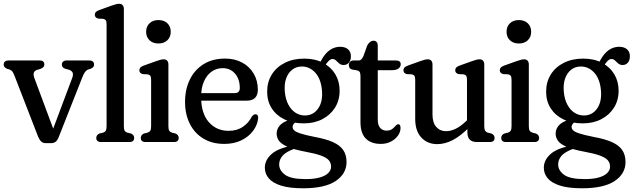

<svg xmlns="http://www.w3.org/2000/svg" viewBox="-28 -756 3373 1022"><path d="M243.5 6H214.9Q201.1 6 191.6 -2.6Q182.1 -11.1 174.7 -28.8L50.7 -348.9Q43.3 -368.2 38.4 -374.7Q33.6 -381.3 25.1 -385.1L8.6 -390.2Q-1.3 -395.6 -4.8 -400.2Q-8.3 -404.9 -8.3 -412.3Q-8.3 -422.9 -1.5 -428.6Q5.2 -434.2 16.7 -434.2H184.1Q208 -434.2 208 -412.3Q208 -404.2 203.3 -399.2Q198.5 -394.2 187.7 -389.6L171.5 -384.7Q155.4 -379.5 152 -368.8Q148.5 -358.2 155.3 -339.6L265.6 -43.3L243.1 -39L356.5 -341.4Q362.6 -358.2 358.8 -368.7Q354.9 -379.3 338.8 -384.9L320.2 -389.6Q309.8 -393.9 305.6 -398.7Q301.3 -403.6 301.3 -412.3Q301.3 -422.6 308.1 -428.4Q314.9 -434.2 327.3 -434.2H447.5Q459.3 -434.2 466 -428.6Q472.7 -422.9 472.7 -412.3Q472.7 -404.9 469 -399.9Q465.3 -395 455.6 -390.4L439.5 -385.3Q430.9 -381.3 424.3 -372.4Q417.6 -363.5 408 -338.9L284.2 -25.4Q277.1 -7.5 267.2 -0.8Q257.2 6 243.5 6Z M631.3 -708.4V-84.4Q631.3 -67.7 635.7 -60.3Q640.1 -52.9 651.3 -49.6L669.2 -45.4Q677.6 -41.4 681.9 -35.8Q686.2 -30.1 686.2 -21.6Q686.2 -11.3 679.8 -5.7Q673.3 0 661.2 0H509.4Q497.3 0 490.9 -5.7Q484.4 -11.3 484.4 -21.6Q484.4 -30.1 488.7 -35.8Q493 -41.4 501.4 -45.4L519.3 -49.6Q530.5 -52.9 534.9 -60.3Q539.3 -67.7 539.3 -84.4V-626.8Q539.3 -641.5 535.2 -647.5Q531.2 -653.6 521.5 -655.8L494.2 -657Q484.6 -660.2 480.6 -665.2Q476.7 -670.2 476.7 -677.6Q476.7 -685.8 481.9 -691.8Q487.1 -697.8 500.5 -702.6L564.8 -725.6Q581.3 -731.6 590.3 -733.7Q599.2 -735.8 606.6 -735.8Q618.5 -735.8 624.9 -728.4Q631.3 -720.9 631.3 -708.4Z M868.4 -412.9V-84.4Q868.4 -67.9 872.8 -60.5Q877.2 -53.1 888.4 -49.6L906.3 -45.4Q914.5 -41.6 918.9 -35.9Q923.3 -30.1 923.3 -21.6Q923.3 -11.3 916.9 -5.7Q910.4 0 898.3 0H746.5Q734.2 0 727.8 -5.7Q721.5 -11.3 721.5 -21.6Q721.5 -30.1 725.8 -35.9Q730.1 -41.6 738.5 -45.4L756.4 -49.6Q767.6 -53.1 772 -60.5Q776.4 -67.9 776.4 -84.4V-331.3Q776.4 -346 772.3 -352Q768.3 -358.1 758.6 -360.3L731.3 -361.5Q721.7 -364.7 717.7 -369.7Q713.8 -374.7 713.8 -382.1Q713.8 -390.3 719 -396.3Q724.2 -402.3 737.6 -407.1L801.9 -430.1Q818.4 -436.1 827.4 -438.2Q836.3 -440.3 843.7 -440.3Q855.6 -440.3 862 -432.9Q868.4 -425.4 868.4 -412.9ZM815.3 -524.5Q785.7 -524.5 767.8 -541.7Q749.8 -559 749.8 -586.7Q749.8 -614.7 767.8 -632Q785.7 -649.2 815.3 -649.2Q844.9 -649.2 862.9 -632.1Q880.8 -615 880.8 -587Q880.8 -559 862.9 -541.7Q844.9 -524.5 815.3 -524.5Z M1344.5 -278.4Q1344.5 -249.8 1329.5 -235Q1314.5 -220.2 1285.7 -220.2H1019.1V-260.4H1220.9Q1248.4 -260.4 1248.4 -287.3Q1248.4 -334.6 1223.2 -363.9Q1198.1 -393.2 1157.2 -393.2Q1123.8 -393.2 1097.9 -374.5Q1072 -355.8 1057.3 -321.7Q1042.5 -287.5 1042.5 -240.5Q1042.5 -152.7 1083.3 -106.2Q1124 -59.6 1189 -59.6Q1234.7 -59.6 1266 -81.9Q1297.3 -104.2 1311.3 -133.7Q1317 -141.6 1322 -144.8Q1327 -147.9 1332.3 -147.9Q1339 -147.9 1342.9 -142.6Q1346.8 -137.2 1346.2 -127.2Q1342.9 -91.9 1320.1 -60.6Q1297.3 -29.3 1258 -9.7Q1218.7 10 1165.6 10Q1101.7 10 1054.8 -18.2Q1007.9 -46.4 982.4 -97Q957 -147.5 957 -213.8Q957 -279.7 982.2 -331.9Q1007.4 -384.1 1055.3 -414.2Q1103.1 -444.2 1169.9 -444.2Q1221.8 -444.2 1261.1 -422.9Q1300.3 -401.6 1322.4 -364.1Q1344.5 -326.5 1344.5 -278.4Z M1646.8 -27.2Q1597.2 -37.1 1572 -45.3Q1546.8 -53.4 1538.2 -61.9Q1529.5 -70.3 1529.5 -80.5Q1529.5 -89.3 1535.6 -96.8Q1541.6 -104.3 1556 -110.8L1548.3 -122.4Q1512.2 -119.9 1489.2 -108.5Q1466.2 -97.2 1455.4 -80.4Q1444.6 -63.7 1444.6 -44.6Q1444.6 -25 1456.5 -7.4Q1468.4 10.1 1501.3 24.8Q1534.3 39.5 1597.2 51.4Q1650.7 61.1 1680.5 72.1Q1710.4 83.1 1722.3 97.2Q1734.3 111.3 1734.3 131.4Q1734.3 150.1 1719.2 165.1Q1704.1 180.2 1674.2 188.7Q1644.2 197.3 1599.2 197.3Q1520 197.3 1489 174Q1458 150.8 1458 119.4Q1458 93.8 1476.1 72.9Q1494.2 51.9 1541.7 34.8L1527.3 19.4Q1451.5 33.1 1416.6 64.9Q1381.7 96.7 1381.7 136.7Q1381.7 168 1402.2 192.8Q1422.8 217.6 1467.6 231.9Q1512.5 246.2 1585.1 246.2Q1701.3 246.2 1759 207.4Q1816.6 168.6 1816.6 106.5Q1816.6 68.9 1799.4 43.3Q1782.2 17.7 1744.9 0.7Q1707.5 -16.2 1646.8 -27.2ZM1665.7 -406.4 1694.5 -395.3Q1710.6 -421.3 1721.3 -431.6Q1732 -441.9 1741.8 -441.9Q1750.8 -441.9 1757.1 -437.1Q1763.3 -432.2 1769.2 -425.9Q1775 -419.6 1782.3 -414.8Q1789.6 -409.9 1800.7 -409.9Q1818.4 -409.9 1829.1 -422.5Q1839.8 -435.1 1839.8 -456.7Q1839.8 -480.5 1824.3 -493.8Q1808.8 -507 1782.5 -507Q1752.6 -507 1727 -489.2Q1701.4 -471.4 1681 -433ZM1779.8 -273.5Q1779.8 -322.3 1756.8 -360.8Q1733.7 -399.2 1691.5 -421.6Q1649.2 -444 1591.4 -444Q1533 -444 1488.4 -421.7Q1443.8 -399.4 1418.9 -359.7Q1394 -320 1394 -267.4Q1394 -218.1 1417.9 -180.1Q1441.9 -142.1 1485.7 -120.7Q1529.4 -99.3 1589 -99.3Q1644.3 -99.3 1687.3 -121.4Q1730.2 -143.5 1755 -182.7Q1779.8 -221.9 1779.8 -273.5ZM1575.1 -401.9Q1618.3 -403.5 1649.3 -370.1Q1680.3 -336.7 1685.7 -275.6Q1691.1 -215.4 1666 -179.2Q1641 -143 1598.7 -141.4Q1570 -140.4 1546.3 -155.1Q1522.6 -169.8 1507.2 -198.5Q1491.7 -227.2 1488.1 -267.7Q1484.5 -308.1 1494.9 -337.6Q1505.2 -367.2 1526.1 -384Q1547 -400.9 1575.1 -401.9Z M1871.9 -381.6 1847.1 -385.7Q1835.4 -389.1 1832.1 -396Q1828.8 -402.9 1828.8 -411.3Q1828.8 -421.2 1835.7 -427.7Q1842.6 -434.2 1854.3 -434.2H1881.4Q1889.1 -434.2 1894.5 -439.1Q1900 -443.9 1906.5 -457.6L1926.9 -514.4Q1933.9 -526.8 1942.5 -533.1Q1951 -539.3 1960.5 -539.3Q1970.3 -539.3 1976.6 -532.8Q1982.8 -526.2 1982.8 -512.7V-119.1Q1982.8 -90.7 1995.2 -75.7Q2007.5 -60.7 2029.9 -60.7Q2044.5 -60.7 2053.9 -65.8Q2063.2 -70.9 2069.6 -77.8Q2076 -84.6 2081.1 -89.7Q2086.2 -94.8 2091.5 -94.8Q2097.5 -94.8 2100.8 -90.1Q2104 -85.3 2104 -74.4Q2104 -53.7 2090.4 -34.3Q2076.7 -14.9 2053.1 -2.5Q2029.4 10 1998.8 10Q1947.6 10 1919.2 -18.4Q1890.8 -46.7 1890.8 -105.8V-349.6Q1890.8 -363.7 1887.6 -371Q1884.4 -378.4 1871.9 -381.6ZM1939.7 -382.3V-434.2H2078.7Q2091.9 -434.2 2098.5 -429.1Q2105 -424 2105 -414.5Q2105 -400.3 2093.3 -391.3Q2081.6 -382.3 2055.9 -382.3Z M2459.9 -51V-84L2457.7 -88.3V-331.3Q2457.7 -346 2453.6 -352Q2449.6 -358.1 2439.9 -360.3L2412.6 -361.5Q2403 -364.7 2399 -369.7Q2395.1 -374.7 2395.1 -382.1Q2395.1 -390.3 2400.3 -396.3Q2405.5 -402.3 2418.9 -407.1L2483.2 -430.1Q2499.7 -436.1 2508.7 -438.2Q2517.6 -440.3 2525 -440.3Q2536.9 -440.3 2543.3 -432.9Q2549.7 -425.4 2549.7 -412.9V-84.4Q2549.7 -68 2554.6 -60.3Q2559.4 -52.6 2569.7 -49.6L2587.6 -45.4Q2596 -41.4 2600.3 -35.8Q2604.6 -30.1 2604.6 -21.6Q2604.6 -11.3 2598.2 -5.7Q2591.7 0 2579.6 0H2510.2Q2484.7 0 2472.3 -13.1Q2459.9 -26.2 2459.9 -51ZM2182.1 -123V-331.3Q2182.1 -346 2178 -352Q2174 -358.1 2164.3 -360.3L2137 -361.5Q2127.4 -364.7 2123.4 -369.7Q2119.5 -374.7 2119.5 -382.1Q2119.5 -390.3 2124.7 -396.3Q2129.9 -402.3 2143.3 -407.1L2207.6 -430.1Q2224.1 -436.1 2233.1 -438.2Q2242 -440.3 2249.4 -440.3Q2261.3 -440.3 2267.7 -432.9Q2274.1 -425.4 2274.1 -412.9V-146.7Q2274.1 -103.1 2294.2 -80.4Q2314.3 -57.7 2346.6 -57.7Q2370.4 -57.7 2396.9 -70.3Q2423.3 -82.8 2452.6 -110.7L2469.3 -126.6L2491.4 -100L2471.2 -79.8Q2424.5 -32.5 2382.4 -10.6Q2340.3 11.2 2299.8 11.2Q2247.2 11.2 2214.6 -24Q2182.1 -59.2 2182.1 -123Z M2786.9 -412.9V-84.4Q2786.9 -67.9 2791.3 -60.5Q2795.7 -53.1 2806.9 -49.6L2824.8 -45.4Q2833 -41.6 2837.4 -35.9Q2841.8 -30.1 2841.8 -21.6Q2841.8 -11.3 2835.4 -5.7Q2828.9 0 2816.8 0H2665Q2652.7 0 2646.3 -5.7Q2640 -11.3 2640 -21.6Q2640 -30.1 2644.3 -35.9Q2648.6 -41.6 2657 -45.4L2674.9 -49.6Q2686.1 -53.1 2690.5 -60.5Q2694.9 -67.9 2694.9 -84.4V-331.3Q2694.9 -346 2690.8 -352Q2686.8 -358.1 2677.1 -360.3L2649.8 -361.5Q2640.2 -364.7 2636.2 -369.7Q2632.3 -374.7 2632.3 -382.1Q2632.3 -390.3 2637.5 -396.3Q2642.7 -402.3 2656.1 -407.1L2720.4 -430.1Q2736.9 -436.1 2745.9 -438.2Q2754.8 -440.3 2762.2 -440.3Q2774.1 -440.3 2780.5 -432.9Q2786.9 -425.4 2786.9 -412.9ZM2733.8 -524.5Q2704.2 -524.5 2686.2 -541.7Q2668.3 -559 2668.3 -586.7Q2668.3 -614.7 2686.2 -632Q2704.2 -649.2 2733.8 -649.2Q2763.4 -649.2 2781.4 -632.1Q2799.3 -615 2799.3 -587Q2799.3 -559 2781.4 -541.7Q2763.4 -524.5 2733.8 -524.5Z M3131.8 -27.2Q3082.2 -37.1 3057 -45.3Q3031.8 -53.4 3023.2 -61.9Q3014.5 -70.3 3014.5 -80.5Q3014.5 -89.3 3020.6 -96.8Q3026.6 -104.3 3041 -110.8L3033.3 -122.4Q2997.2 -119.9 2974.2 -108.5Q2951.2 -97.2 2940.4 -80.4Q2929.6 -63.7 2929.6 -44.6Q2929.6 -25 2941.5 -7.4Q2953.4 10.1 2986.3 24.8Q3019.3 39.5 3082.2 51.4Q3135.7 61.1 3165.5 72.1Q3195.4 83.1 3207.3 97.2Q3219.3 111.3 3219.3 131.4Q3219.3 150.1 3204.2 165.1Q3189.1 180.2 3159.2 188.7Q3129.2 197.3 3084.2 197.3Q3005 197.3 2974 174Q2943 150.8 2943 119.4Q2943 93.8 2961.1 72.9Q2979.2 51.9 3026.7 34.8L3012.3 19.4Q2936.5 33.1 2901.6 64.9Q2866.7 96.7 2866.7 136.7Q2866.7 168 2887.2 192.8Q2907.8 217.6 2952.6 231.9Q2997.5 246.2 3070.1 246.2Q3186.3 246.2 3244 207.4Q3301.6 168.6 3301.6 106.5Q3301.6 68.9 3284.4 43.3Q3267.2 17.7 3229.9 0.7Q3192.5 -16.2 3131.8 -27.2ZM3150.7 -406.4 3179.5 -395.3Q3195.6 -421.3 3206.3 -431.6Q3217 -441.9 3226.8 -441.9Q3235.8 -441.9 3242.1 -437.1Q3248.3 -432.2 3254.2 -425.9Q3260 -419.6 3267.3 -414.8Q3274.6 -409.9 3285.7 -409.9Q3303.4 -409.9 3314.1 -422.5Q3324.8 -435.1 3324.8 -456.7Q3324.8 -480.5 3309.3 -493.8Q3293.8 -507 3267.5 -507Q3237.6 -507 3212 -489.2Q3186.4 -471.4 3166 -433ZM3264.8 -273.5Q3264.8 -322.3 3241.8 -360.8Q3218.7 -399.2 3176.5 -421.6Q3134.2 -444 3076.4 -444Q3018 -444 2973.4 -421.7Q2928.8 -399.4 2903.9 -359.7Q2879 -320 2879 -267.4Q2879 -218.1 2902.9 -180.1Q2926.9 -142.1 2970.7 -120.7Q3014.4 -99.3 3074 -99.3Q3129.3 -99.3 3172.3 -121.4Q3215.2 -143.5 3240 -182.7Q3264.8 -221.9 3264.8 -273.5ZM3060.1 -401.9Q3103.3 -403.5 3134.3 -370.1Q3165.3 -336.7 3170.7 -275.6Q3176.1 -215.4 3151 -179.2Q3126 -143 3083.7 -141.4Q3055 -140.4 3031.3 -155.1Q3007.6 -169.8 2992.2 -198.5Q2976.7 -227.2 2973.1 -267.7Q2969.5 -308.1 2979.9 -337.6Q2990.2 -367.2 3011.1 -384Q3032 -400.9 3060.1 -401.9Z"/></svg>

Font: Fraunces 144pt S100 Black
Style: Regular
Weight: 900
Version: Version 1.000